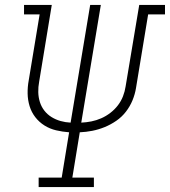

<svg xmlns="http://www.w3.org/2000/svg" viewBox="-20 -755 686 775"><path d="M136 0V-38H229L259 -221Q232 -223 206.5 -229Q181 -235 159.5 -248.5Q138 -262 122.5 -282Q107 -302 99.5 -326.5Q92 -351 91.5 -377.5Q91 -404 96 -431L140 -697H77V-735H189L138 -425Q134 -404 134.5 -383Q135 -362 141 -343Q147 -324 159 -308.5Q171 -293 188 -282.5Q205 -272 224.5 -266.5Q244 -261 265 -260L344 -735H387L308 -260Q329 -261 349 -265Q369 -269 388.5 -277.5Q408 -286 425.5 -299.5Q443 -313 456 -330Q469 -347 476.5 -366.5Q484 -386 487 -406L542 -735H646V-697H578L529 -400Q525 -375 515 -350.5Q505 -326 488.5 -304.5Q472 -283 449.5 -267.5Q427 -252 402.5 -242Q378 -232 352.5 -227Q327 -222 302 -221L272 -38H359V0Z"/></svg>

Font: Iosevka Slab XLtExObl
Style: Regular
Weight: 200
Width: 7
Italic angle: -9°
Monospace: yes
Designer: Belleve Invis
Foundry: Belleve Invis
Version: Version 11.1.1; ttfautohint (v1.8.3)